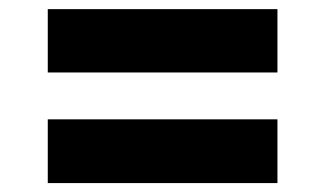

<svg xmlns="http://www.w3.org/2000/svg" viewBox="-20 -504 715 422"><path d="M85 -344.7V-483.9H589.8V-344.7ZM85 -101.6V-241.7H589.8V-101.6Z"/></svg>

Font: Inter 24pt ExtraBold
Style: Regular
Weight: 800
Designer: Rasmus Andersson
Foundry: rsms
Version: Version 4.001;git-66647c0bb